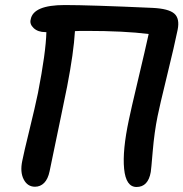

<svg xmlns="http://www.w3.org/2000/svg" viewBox="-20 -766 724 758"><path d="M118.2 -28.8Q88.4 -28.8 73.5 -57.9Q58.6 -86.9 67.9 -130.9Q73.7 -161.1 96.2 -252.9Q118.7 -344.7 129.9 -398.9Q161.1 -559.1 163.1 -639.2H159.2Q129.9 -639.2 113 -655Q96.2 -670.9 101.1 -689Q110.8 -746.1 235.8 -746.1Q333 -746.1 582 -734.9Q645.5 -731.9 668 -712.4Q690.4 -692.9 681.2 -647.9Q669.4 -589.8 639.4 -467Q609.4 -344.2 602.1 -307.1Q589.4 -244.6 583 -169.4Q576.7 -94.2 575.2 -86.9Q564.9 -27.8 519 -27.8Q477.1 -27.8 470 -99.6Q462.9 -171.4 488.8 -293Q496.1 -329.1 525.4 -452.4Q554.7 -575.7 566.9 -631.8Q470.2 -644 320.8 -644Q291 -644 275.9 -643.1Q271 -558.6 245.1 -424.8Q236.3 -380.9 220.9 -306.9Q205.6 -232.9 191.7 -166.5Q177.7 -100.1 175.8 -89.8Q169.4 -59.1 154.3 -43.9Q139.2 -28.8 118.2 -28.8Z"/></svg>

Font: Shantell Sans Bouncy
Style: Italic
Weight: 500
Italic angle: -11.31°
Designer: Stephen Nixon, Anya Danilova, Shantell Martin
Foundry: Arrow Type
Version: Version 1.006;[9816181b4]